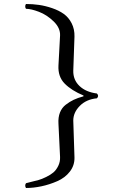

<svg xmlns="http://www.w3.org/2000/svg" viewBox="-20 -726 680 959"><path d="M280 58 272 -108Q270 -140 279.5 -164Q289 -188 308.5 -203Q328 -218 348 -227.5Q368 -237 397 -245V-249Q337 -274 303 -308.5Q269 -343 272 -399L280 -548Q282 -586 248 -619Q214 -652 174.5 -667Q135 -682 110 -682Q106 -686 106 -694Q106 -702 110 -706Q143 -706 174.5 -701.5Q206 -697 240 -685.5Q274 -674 298.5 -656.5Q323 -639 338 -609.5Q353 -580 352 -543L346 -373Q345 -327 377 -296.5Q409 -266 464 -259Q476 -247 464 -235Q411 -230 378.5 -197Q346 -164 346 -124L352 60Q353 100 329 131Q305 162 266 179Q227 196 187 204.5Q147 213 110 213Q106 208 106 201Q106 194 110 189Q113 188 135.5 182.5Q158 177 173 173Q188 169 210.5 158Q233 147 247 135Q261 123 271 102.5Q281 82 280 58Z"/></svg>

Font: Linux Libertine Mono O
Style: Mono
Weight: 400
Designer: Philipp H. Poll
Foundry: Philipp H. Poll
Version: Version 5.1.7